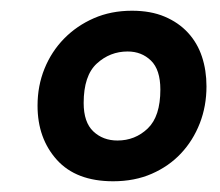

<svg xmlns="http://www.w3.org/2000/svg" viewBox="-20 -680 410 358"><path d="M191 -342Q122 -342 86 -382Q50 -422 50 -483Q50 -520 63 -552Q76 -584 99.5 -608Q123 -632 155 -646Q187 -660 226 -660Q261 -660 287 -649Q313 -638 330.5 -619Q348 -600 356.5 -574.5Q365 -549 365 -519Q365 -482 352.5 -450Q340 -418 317.5 -394Q295 -370 263 -356Q231 -342 191 -342ZM199 -418Q232 -418 255.5 -440.5Q279 -463 279 -513Q279 -550 261.5 -567Q244 -584 218 -584Q185 -584 160.5 -561.5Q136 -539 136 -488Q136 -452 154 -435Q172 -418 199 -418Z"/></svg>

Font: Zilla Slab SemiBold
Style: Regular
Weight: 600
Designer: Typotheque.com
Foundry: Typotheque type foundry
Version: Version 1.0; 2017